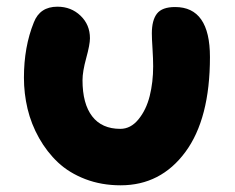

<svg xmlns="http://www.w3.org/2000/svg" viewBox="-20 -576 695 568"><path d="M336.9 -27.8Q280.3 -27.8 232.4 -46.1Q184.6 -64.5 151.6 -95.5Q118.7 -126.5 95.5 -167.7Q72.3 -209 61.5 -254.2Q50.8 -299.3 50.8 -346.2Q50.8 -437.5 80.1 -509.8Q98.1 -556.2 149.9 -556.2Q190.4 -556.2 218.3 -529.5Q246.1 -502.9 246.1 -462.9Q246.1 -444.3 235.1 -404.3Q224.1 -364.3 224.1 -338.9Q224.1 -269 252.7 -231.9Q281.2 -194.8 335.9 -194.8Q366.7 -194.8 389.6 -222.9Q412.6 -251 422.9 -292Q433.1 -333 433.1 -379.9Q433.1 -400.9 431.2 -431.4Q429.2 -461.9 429.2 -477.1Q429.2 -516.1 444.3 -535.6Q459.5 -555.2 498 -555.2Q601.1 -555.2 601.1 -407.2Q601.1 -224.6 528.3 -126.2Q455.6 -27.8 336.9 -27.8Z"/></svg>

Font: Shantell Sans Bouncy
Style: Regular
Weight: 800
Designer: Stephen Nixon, Anya Danilova, Shantell Martin
Foundry: Arrow Type
Version: Version 1.006;[9816181b4]